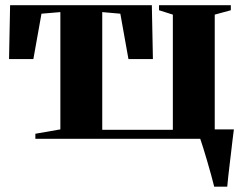

<svg xmlns="http://www.w3.org/2000/svg" viewBox="-20 -522 912 722"><path d="M113 0V-19L207 -35.5V-476.5L136 -470.5L105.5 -300H14L18 -502.5H551L555 -300H463L432.5 -470.5L364.5 -476.5V-34H630V-467L578 -483.5V-502.5H848V-483.5L787.5 -467V0ZM785.5 180Q781 161.5 774 136Q767 110.5 759.2 84Q751.5 57.5 744.2 34.2Q737 11 732 -3L715 -35.5H859.5Q857 -16 854.2 6.5Q851.5 29 848.8 52.8Q846 76.5 843.2 99.5Q840.5 122.5 838.2 143Q836 163.5 834.5 180Z"/></svg>

Font: Merriweather 144pt ExtraBold
Style: Regular
Weight: 800
Version: Version 2.100